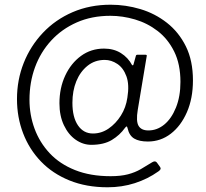

<svg xmlns="http://www.w3.org/2000/svg" viewBox="-20 -681 874 814"><path d="M651 46Q606 78 551.5 95.5Q497 113 436 113Q346 113 274.5 84Q203 55 153.5 3.5Q104 -48 78 -116Q52 -184 52 -261Q52 -342 80.5 -414Q109 -486 162 -542Q215 -598 288 -629.5Q361 -661 449 -661Q513 -661 575 -642.5Q637 -624 687.5 -584.5Q738 -545 768 -484.5Q798 -424 798 -340Q798 -264 772.5 -205.5Q747 -147 704 -114Q661 -81 607 -81Q570 -81 549 -93.5Q528 -106 521 -137Q519 -145 517 -145Q515 -145 510 -139Q488 -108 454 -87.5Q420 -67 367 -67Q332 -67 301 -88.5Q270 -110 251 -150Q232 -190 232 -243Q232 -308 256.5 -360.5Q281 -413 323.5 -444Q366 -475 421 -475Q462 -475 492.5 -456Q523 -437 540 -405Q541 -404 543 -404Q545 -404 546 -408L556 -444Q557 -449 563 -449H596Q604 -449 602 -443L564 -215Q556 -167 567.5 -147.5Q579 -128 609 -128Q646 -128 676.5 -153Q707 -178 726 -225Q745 -272 745 -334Q745 -409 718.5 -462.5Q692 -516 648.5 -549.5Q605 -583 552.5 -598.5Q500 -614 448 -614Q369 -614 305.5 -586Q242 -558 197 -509Q152 -460 128.5 -396Q105 -332 105 -258Q105 -194 126.5 -135.5Q148 -77 190.5 -31.5Q233 14 298 40Q363 66 449 66Q492 66 522.5 58Q553 50 577 36Q601 22 625 7Q638 -1 645 8L658 26Q663 33 659.5 38Q656 43 651 46ZM287 -245Q287 -184 310.5 -149.5Q334 -115 374 -115Q410 -115 440.5 -136Q471 -157 492.5 -191Q514 -225 520 -267Q529 -322 516 -357.5Q503 -393 477.5 -410Q452 -427 424 -427Q382 -427 351 -402Q320 -377 303.5 -336.5Q287 -296 287 -245Z"/></svg>

Font: Libre Franklin Thin ExtraLight
Style: Regular
Weight: 250
Version: Version 3.000